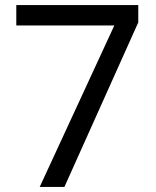

<svg xmlns="http://www.w3.org/2000/svg" viewBox="-20 -734 612 754"><path d="M136 0 429 -634H44V-714H523V-646L233 0Z"/></svg>

Font: Noto Znamenny Musical Notation
Style: Regular
Weight: 400
Version: Version 1.003; ttfautohint (v1.8.4.7-5d5b)